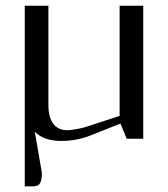

<svg xmlns="http://www.w3.org/2000/svg" viewBox="-20 -487 589 674"><path d="M482.9 -466.8V0H424.8L402.8 -53.2L296.9 -11.2Q248.5 7.8 194.8 7.8Q133.3 7.8 102.1 -24.9L125 107.9Q127 117.7 127 122.1Q127 144.5 120.6 155.8Q114.3 167 98.1 167H66.9V-466.8H149.9V-118.2Q149.9 -75.2 167 -52.5Q184.1 -29.8 217.8 -29.8Q226.1 -29.8 246.3 -33.4Q266.6 -37.1 276.9 -40L399.9 -80.1V-466.8Z"/></svg>

Font: Resagokr
Style: Regular
Weight: 500
Designer: gluk
Foundry: gluk
Version: Version 0.95